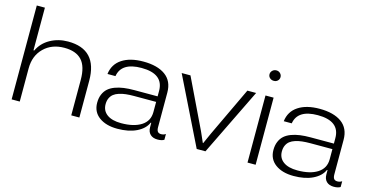

<svg xmlns="http://www.w3.org/2000/svg" viewBox="-75 -1081 2775 1440"><g transform="rotate(15 1312.5 -360.5)"><path d="M63 0V-729H126V-397.9H131.8Q161.1 -460 223.1 -494.4Q285.2 -528.8 360.8 -528.8Q588.9 -528.8 588.9 -285.2V0H525.9V-274.9Q525.9 -379.9 481.2 -428Q436.5 -476.1 346.2 -476.1Q248.5 -476.1 187.3 -415.8Q126 -355.5 126 -257.8V0Z M884.8 7.8Q796.4 7.8 742.7 -31.7Q689 -71.3 689 -142.1Q689 -178.7 700.9 -207Q712.9 -235.4 733.6 -253.7Q754.4 -272 785.6 -283.7Q816.9 -295.4 853 -300.3Q889.2 -305.2 934.1 -305.2H1114.7V-347.2Q1114.7 -480 943.8 -480Q788.1 -480 770 -370.1H708Q717.3 -447.3 779.8 -488.5Q842.3 -529.8 944.8 -529.8Q1054.7 -529.8 1116.2 -485.1Q1177.7 -440.4 1177.7 -351.1V-83Q1177.7 -59.1 1186.3 -48.6Q1194.8 -38.1 1212.9 -38.1Q1232.9 -38.1 1248 -48.8V-3.9Q1230 7.8 1196.8 7.8Q1161.1 7.8 1140.6 -11.7Q1120.1 -31.2 1120.1 -66.9V-101.1H1115.7Q1094.2 -51.3 1033.4 -21.7Q972.7 7.8 884.8 7.8ZM752.9 -147.9Q752.9 -97.2 791.7 -68.6Q830.6 -40 901.9 -40Q1000 -40 1057.4 -76.7Q1114.7 -113.3 1114.7 -183.1V-262.2H943.8Q908.2 -262.2 880.4 -259Q852.5 -255.9 828.1 -248Q803.7 -240.2 787.6 -227.5Q771.5 -214.8 762.2 -194.8Q752.9 -174.8 752.9 -147.9Z M1500 0 1243.7 -521H1312L1496.1 -138.2L1532.7 -55.2H1535.6L1572.8 -138.2L1753.9 -521H1821.8L1567.9 0Z M1894.5 0V-521H1957.5V0ZM1882.3 -683.1Q1882.3 -699.7 1894.8 -711.9Q1907.2 -724.1 1925.8 -724.1Q1943.4 -724.1 1955.6 -711.9Q1967.8 -699.7 1967.8 -683.1Q1967.8 -666 1955.8 -654.5Q1943.8 -643.1 1925.8 -643.1Q1907.2 -643.1 1894.8 -654.5Q1882.3 -666 1882.3 -683.1Z M2253.4 7.8Q2165 7.8 2111.3 -31.7Q2057.6 -71.3 2057.6 -142.1Q2057.6 -178.7 2069.6 -207Q2081.5 -235.4 2102.3 -253.7Q2123 -272 2154.3 -283.7Q2185.5 -295.4 2221.7 -300.3Q2257.8 -305.2 2302.7 -305.2H2483.4V-347.2Q2483.4 -480 2312.5 -480Q2156.7 -480 2138.7 -370.1H2076.7Q2085.9 -447.3 2148.4 -488.5Q2210.9 -529.8 2313.5 -529.8Q2423.3 -529.8 2484.9 -485.1Q2546.4 -440.4 2546.4 -351.1V-83Q2546.4 -59.1 2554.9 -48.6Q2563.5 -38.1 2581.5 -38.1Q2601.6 -38.1 2616.7 -48.8V-3.9Q2598.6 7.8 2565.4 7.8Q2529.8 7.8 2509.3 -11.7Q2488.8 -31.2 2488.8 -66.9V-101.1H2484.4Q2462.9 -51.3 2402.1 -21.7Q2341.3 7.8 2253.4 7.8ZM2121.6 -147.9Q2121.6 -97.2 2160.4 -68.6Q2199.2 -40 2270.5 -40Q2368.7 -40 2426 -76.7Q2483.4 -113.3 2483.4 -183.1V-262.2H2312.5Q2276.9 -262.2 2249 -259Q2221.2 -255.9 2196.8 -248Q2172.4 -240.2 2156.2 -227.5Q2140.1 -214.8 2130.9 -194.8Q2121.6 -174.8 2121.6 -147.9Z"/></g></svg>

Font: Lumene Sans Expanded Light
Style: Regular
Weight: 300
Width: 7
Designer: Deni Anggara
Version: Version 1.003;Glyphs 3.1.2 (3151)